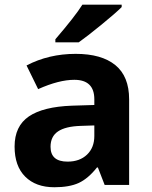

<svg xmlns="http://www.w3.org/2000/svg" viewBox="-20 -786 644 816"><path d="M424.8 0 396 -74.2H392.1Q354.5 -26.9 314.7 -8.5Q274.9 9.8 210.9 9.8Q132.3 9.8 87.2 -35.2Q42 -80.1 42 -163.1Q42 -250 102.8 -291.3Q163.6 -332.5 286.1 -336.9L380.9 -339.8V-363.8Q380.9 -446.8 295.9 -446.8Q230.5 -446.8 142.1 -407.2L92.8 -507.8Q187 -557.1 301.8 -557.1Q411.6 -557.1 470.2 -509.3Q528.8 -461.4 528.8 -363.8V0ZM380.9 -252.9 323.2 -251Q258.3 -249 226.6 -227.5Q194.8 -206.1 194.8 -162.1Q194.8 -99.1 267.1 -99.1Q318.8 -99.1 349.9 -128.9Q380.9 -158.7 380.9 -208ZM215.3 -606V-619.1Q299.3 -716.8 330.1 -766.1H497.1V-755.9Q471.7 -730.5 410.4 -680.4Q349.1 -630.4 314.5 -606Z"/></svg>

Font: CAA NEO Sans
Style: Bold
Weight: 700
Version: Version 1.10